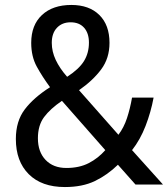

<svg xmlns="http://www.w3.org/2000/svg" viewBox="-20 -745 679 775"><path d="M268 -725Q340 -725 381 -684.5Q422 -644 422 -572Q422 -510 388.5 -465Q355 -420 299 -381L458 -201Q480 -230 492.5 -268Q505 -306 513 -351H600Q589 -292 567.5 -236.5Q546 -181 513 -139L638 0H527L456 -80Q414 -39 363.5 -14.5Q313 10 242 10Q148 10 96 -42Q44 -94 44 -184Q44 -256 80 -303.5Q116 -351 182 -393Q151 -435 128.5 -476Q106 -517 106 -572Q106 -644 149.5 -684.5Q193 -725 268 -725ZM265 -655Q231 -655 210 -633Q189 -611 189 -572Q189 -537 205 -503Q221 -469 251 -435Q299 -466 319 -498.5Q339 -531 339 -573Q339 -611 319.5 -633Q300 -655 265 -655ZM230 -338Q183 -306 158 -272.5Q133 -239 133 -187Q133 -132 164 -99.5Q195 -67 248 -67Q300 -67 338 -86.5Q376 -106 405 -139Z"/></svg>

Font: Noto Sans Telugu SemiCondensed
Style: Regular
Weight: 400
Width: 4
Designer: Jelle Bosma - Monotype Design Team
Foundry: Monotype Imaging Inc.
Version: Version 2.005; ttfautohint (v1.8.4.7-5d5b)